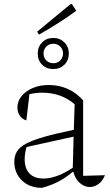

<svg xmlns="http://www.w3.org/2000/svg" viewBox="-20 -897 529 926"><path d="M182 9Q123 9 86 -26.5Q49 -62 49 -117Q49 -145 61.5 -166Q74 -187 105.5 -204Q137 -221 193 -237Q249 -253 336 -271L340 -394Q276 -450 183 -450Q154 -450 122 -443L107 -316Q86 -323 75 -340Q64 -357 64 -378Q64 -409 84 -433.5Q104 -458 138 -472.5Q172 -487 215 -487Q314 -487 381 -413V-49L486 -52Q475 -24 455 -9.5Q435 5 413 5Q388 5 365.5 -14Q343 -33 333 -70Q299 -41 263 -22Q227 -3 182 9ZM99 -129Q99 -85 122 -60.5Q145 -36 190 -36Q253 -36 331 -88L335 -238L108 -188Q99 -158 99 -129ZM237 -564Q204 -564 183 -585Q162 -606 162 -639Q162 -671 183 -692.5Q204 -714 237 -714Q269 -714 290.5 -692.5Q312 -671 312 -639Q312 -606 290.5 -585Q269 -564 237 -564ZM237 -592Q257 -592 270.5 -605.5Q284 -619 284 -639Q284 -659 270.5 -672.5Q257 -686 237 -686Q217 -686 203.5 -672.5Q190 -659 190 -639Q190 -619 203.5 -605.5Q217 -592 237 -592ZM168 -730 159 -744 320 -877H327L348 -845Q304 -813 259 -784.5Q214 -756 168 -730Z"/></svg>

Font: Piazzolla ExtraLight
Style: Regular
Weight: 200
Designer: Juan Pablo del Peral
Foundry: Huerta Tipografica
Version: Version 1.330